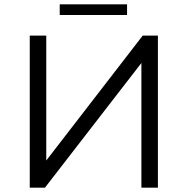

<svg xmlns="http://www.w3.org/2000/svg" viewBox="-20 -864 864 884"><path d="M187 0 631 -574V0H707V-700H637L193 -125V-700H117V0ZM565 -795V-844H255V-795Z"/></svg>

Font: Montserrat-Alt1
Style: Regular
Weight: 400
Designer: Differentunic
Foundry: Differentunic
Version: Version 7.222